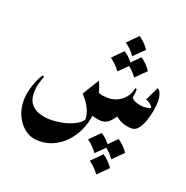

<svg xmlns="http://www.w3.org/2000/svg" viewBox="-133 -598 964 997"><g transform="rotate(20 348.5 -99.5)"><path d="M544.9 -166Q552.7 -149.9 576.2 -143.3Q599.6 -136.7 617.2 -136.7Q624 -136.7 638.9 -139.4Q653.8 -142.1 653.8 -147Q653.8 -152.8 641.4 -163.1Q628.9 -173.3 615.2 -176.8L651.4 -252.9Q662.1 -248 667.7 -235.4Q673.3 -222.7 675.3 -210Q677.2 -197.3 677.2 -191.4Q677.2 -170.9 672.4 -140.6Q667.5 -110.4 657.5 -80.6Q647.5 -50.8 632.1 -30.5Q616.7 -10.3 595.7 -10.3Q563.5 -10.3 537.4 -22.2Q511.2 -34.2 493.7 -54.7ZM346.7 -143.1Q366.7 -127.4 382.3 -122.3Q397.9 -117.2 425.8 -117.2Q468.8 -117.2 501.7 -143.6Q534.7 -169.9 542.5 -213.4L551.3 -210.4Q551.3 -184.6 543.5 -147.9Q535.6 -111.3 520.8 -75.7Q505.9 -40 483.9 -16.4Q461.9 7.3 433.1 7.3Q420.4 7.3 395.5 1.5Q370.6 -4.4 358.4 -12.7ZM351.1 -185.1Q369.6 -147.9 376.7 -107.4Q383.8 -66.9 383.8 -32.7Q383.8 12.2 368.2 56.4Q352.5 100.6 323.2 136.7Q293.9 172.9 253.7 194.3Q213.4 215.8 164.1 215.8Q120.6 215.8 88.1 191.7Q55.7 167.5 37.6 128.7Q19.5 89.8 19.5 45.9Q19.5 14.6 27.3 -16.4Q35.2 -47.4 46.4 -72.5Q57.6 -97.7 67.9 -111.3L76.7 -106.4Q67.9 -84.5 61.8 -60.5Q55.7 -36.6 55.7 -11.7Q55.7 26.9 73.5 49.6Q91.3 72.3 121.1 81.8Q150.9 91.3 186 91.3Q212.9 91.3 247.6 84.5Q282.2 77.6 312.7 63Q343.3 48.3 357.4 24.4L355 34.2Q355.5 -30.8 294.9 -93.3ZM470.7 -475.6Q504.9 -452.6 526.9 -419.4L470.7 -363.8Q448.7 -395.5 415 -419.4ZM424.8 -375Q459 -352.1 481 -318.8L424.8 -263.2Q402.8 -294.9 369.1 -318.8ZM517.6 -375Q551.8 -352.1 573.7 -318.8L517.6 -263.2Q495.6 -294.9 461.9 -318.8ZM504.9 165.5Q539.1 188.5 561 221.7L504.9 277.3Q482.9 245.6 449.2 221.7ZM458.5 64.5Q492.7 87.4 514.6 120.6L458.5 176.3Q436.5 144.5 402.8 120.6ZM551.3 64.5Q585.4 87.4 607.4 120.6L551.3 176.3Q529.3 144.5 495.6 120.6Z"/></g></svg>

Font: Lateef
Style: Bold
Weight: 700
Designer: SIL International
Foundry: SIL International
Version: Version 4.200